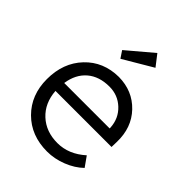

<svg xmlns="http://www.w3.org/2000/svg" viewBox="-219 -884 1010 1010"><g transform="rotate(45 286.0 -378.5)"><path d="M310 10Q191 10 115.5 -65.5Q40 -141 40 -259Q40 -380 113 -457Q186 -534 300 -535Q403 -534 470 -464Q537 -394 534 -285L533 -247H116Q122 -162 177 -111Q232 -60 317 -60Q401 -60 472 -124L511 -69Q474 -33 419.5 -11.5Q365 10 310 10ZM119 -309H457V-316Q453 -380 408.5 -422Q364 -464 301 -464Q225 -464 177.5 -423.5Q130 -383 119 -309ZM212 -647 354 -767 402 -705 238 -608Z"/></g></svg>

Font: Easer Grotesk Light
Style: Regular
Weight: 300
Designer: Boardeaser, Bonnie Shaver-Troup, Thomas Jockin
Foundry: Lexend
Version: Version 1.008;Glyphs 3.1.2 (3151)